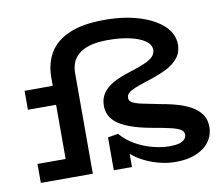

<svg xmlns="http://www.w3.org/2000/svg" viewBox="-83 -853 1119 967"><g transform="rotate(-10 477.0 -369.5)"><path d="M740 14Q701 14 662 4.5Q623 -5 587 -22Q551 -39 521.5 -63.5Q492 -88 472 -118L518 -122V1H425V-167L478 -176Q508 -140 551 -116Q594 -92 639.5 -80.5Q685 -69 723 -69Q752 -69 771 -74Q790 -79 800 -89.5Q810 -100 810 -114Q810 -130 794 -140Q778 -150 743.5 -158Q709 -166 651 -176Q590 -187 548 -202Q506 -217 480.5 -235.5Q455 -254 443.5 -277Q432 -300 432 -327Q432 -363 450 -390Q468 -417 503.5 -437Q539 -457 592 -473Q640 -488 669.5 -501Q699 -514 712.5 -528.5Q726 -543 726 -562Q726 -589 698 -608.5Q670 -628 621.5 -639Q573 -650 509 -650Q455 -650 418 -639.5Q381 -629 359 -610.5Q337 -592 327.5 -567.5Q318 -543 318 -514V0H196V-512Q196 -586 228.5 -640Q261 -694 330.5 -723.5Q400 -753 509 -753Q611 -753 688.5 -728.5Q766 -704 809.5 -662.5Q853 -621 853 -567Q853 -526 829 -497Q805 -468 763 -448Q721 -428 667 -412Q628 -399 604.5 -389.5Q581 -380 570 -370Q559 -360 559 -345Q559 -330 574 -321Q589 -312 624 -304.5Q659 -297 721 -285Q773 -276 813 -263Q853 -250 880.5 -231.5Q908 -213 922.5 -188.5Q937 -164 937 -132Q937 -89 913 -56Q889 -23 845.5 -4.5Q802 14 740 14ZM52 0V-97H284V0ZM52 -374V-471H285V-374Z"/></g></svg>

Font: BioRhyme SemiExpanded SemiBold
Style: Regular
Weight: 600
Width: 6
Designer: Aoife Mooney
Foundry: Aoife Mooney Type
Version: Version 1.600;gftools[0.9.33]